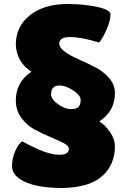

<svg xmlns="http://www.w3.org/2000/svg" viewBox="-20 -730 657 959"><path d="M91 -24Q120 -7 176.5 18Q233 43 278.5 43Q324 43 324 13Q324 -2 296.5 -16Q269 -30 230.5 -46Q192 -62 153 -83Q114 -104 86.5 -141.5Q59 -179 59 -228Q59 -320 137 -372Q63 -419 59 -507Q59 -598 129.5 -654Q200 -710 318 -710Q396 -710 463 -696Q530 -682 532 -659Q532 -623 508 -573Q484 -523 474 -518Q384 -545 330 -545Q276 -545 276 -512Q276 -476 374 -433Q415 -415 456 -394Q497 -373 525.5 -339.5Q554 -306 554 -266Q554 -174 476 -124Q507 -104 530.5 -69Q554 -34 554 0Q554 93 490 150Q426 207 290 209Q146 209 79 164Q40 137 40 99.5Q40 62 56 25Q72 -12 91 -24ZM278 -303Q235 -303 235 -260Q235 -234 270 -209.5Q305 -185 333.5 -185Q362 -185 372.5 -196.5Q383 -208 383 -231Q383 -254 345.5 -278.5Q308 -303 278 -303Z"/></svg>

Font: Lilita One Rus
Style: Regular
Weight: 400
Designer: Juan Montoreano
Foundry: Juan Montoreano
Version: Version 1.002